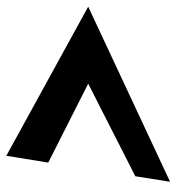

<svg xmlns="http://www.w3.org/2000/svg" viewBox="4 -578 544 591"><g transform="rotate(-90 275.5 -282.0)"><path d="M12 -30 551 -282 92 -534 71 -405 314 -282 29 -137Z"/></g></svg>

Font: Charger Pro
Style: UltraObl
Weight: 900
Designer: Jasper
Foundry: Cannot Into Space Fonts
Version: Version 1.09